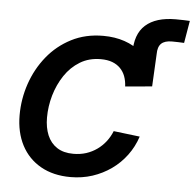

<svg xmlns="http://www.w3.org/2000/svg" viewBox="-48 -675 749 736"><g transform="rotate(5 326.5 -307.0)"><path d="M441.4 -356.9 444.8 -481.4Q443.4 -555.2 483.2 -590.6Q522.9 -626 599.1 -626Q617.2 -626 630.4 -625.5Q643.6 -625 653.3 -624.5L638.7 -538.6Q629.9 -539.1 615.5 -539.6Q601.1 -540 591.8 -540Q564 -540 550.8 -527.3Q537.6 -514.6 537.6 -486.3L531.2 -361.8ZM249.5 11.7Q183.1 11.7 134.8 -15.6Q86.4 -43 60.5 -92.5Q34.7 -142.1 34.7 -208Q34.7 -270.5 54.9 -329.6Q75.2 -388.7 113.3 -435.8Q151.4 -482.9 205.6 -510.7Q259.8 -538.6 328.1 -538.6Q373 -538.6 410.2 -525.9Q447.3 -513.2 474.1 -489.7Q501 -466.3 516.1 -433.8Q531.2 -401.4 531.2 -361.8L428.2 -352.5Q427.2 -374 420.7 -391.6Q414.1 -409.2 401.6 -421.9Q389.2 -434.6 370.6 -441.7Q352.1 -448.7 326.2 -448.7Q281.2 -448.7 246.6 -427.7Q211.9 -406.7 188.2 -371.3Q164.6 -335.9 152.3 -293.5Q140.1 -251 140.1 -208Q140.1 -169.4 152.3 -140.1Q164.6 -110.8 189.5 -94.5Q214.4 -78.1 252.4 -78.1Q279.3 -78.1 302 -85.4Q324.7 -92.8 343.5 -106.2Q362.3 -119.6 376.5 -137.9Q390.6 -156.2 399.4 -178.2L500.5 -166Q487.3 -126 463.1 -93.5Q439 -61 406 -37.6Q373 -14.2 333.5 -1.2Q293.9 11.7 249.5 11.7Z"/></g></svg>

Font: Inter 24pt Medium
Style: Italic
Weight: 500
Italic angle: -9.3988°
Designer: Rasmus Andersson
Foundry: rsms
Version: Version 4.001;git-66647c0bb